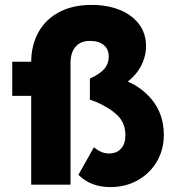

<svg xmlns="http://www.w3.org/2000/svg" viewBox="-20 -754 712 784"><path d="M300.2 -40.2 363.6 -152.8Q381 -138.4 395.3 -132.9Q409.6 -127.4 425.8 -127.4Q456.4 -127.4 474.2 -147.1Q492 -166.8 492 -202.2Q492 -249 462.8 -279.7Q433.6 -310.4 374.6 -337Q360.8 -342.4 347 -347.2V-433.2Q387.8 -451.6 405.9 -472.6Q424 -493.6 424 -523Q424 -553.4 403.6 -570.2Q383.2 -587 347 -587Q308.6 -587 288.3 -563Q268 -539 268 -497.8V0H107.4V-499Q107.4 -569 136.7 -622Q166 -675 221.5 -704.5Q277 -734 353.4 -734Q417.6 -734 468 -714Q518.4 -694 547.4 -655.7Q576.4 -617.4 576.4 -565Q576.4 -532 562.8 -499.4Q549.2 -466.8 523.6 -440.4Q498 -414 464 -399.4L462 -436.4Q548.2 -409.6 598.6 -349.1Q649 -288.6 649 -203Q649 -143 620.6 -94.5Q592.2 -46 542.5 -18Q492.8 10 431 10Q390.2 10 357.8 -2.6Q325.4 -15.2 300.2 -40.2ZM30 -501.8H181.8V-362.6H30Z"/></svg>

Font: Easer Grotesk Variable
Style: Regular
Weight: 400
Designer: Boardeaser, Bonnie Shaver-Troup, Thomas Jockin
Foundry: Lexend
Version: Version 1.001;Glyphs 3.1.2 (3151)